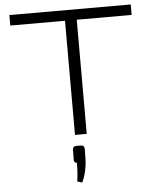

<svg xmlns="http://www.w3.org/2000/svg" viewBox="-62 -742 857 1059"><g transform="rotate(-5 366.5 -212.5)"><path d="M702 -632V-690H30V-632H333V0H398V-632ZM338 61C322 61 315 66 315 82L314 135C313 147 320 154 330 154C330 197 328 221 323 257L350 265C368 227 378 182 379 138L380 82C379 66 373 61 356 61Z"/></g></svg>

Font: Exo 2 Light Expanded
Style: Regular
Weight: 300
Width: 7
Designer: Natanael Gama
Version: Version 1.001;PS 001.001;hotconv 1.0.70;makeotf.lib2.5.58329